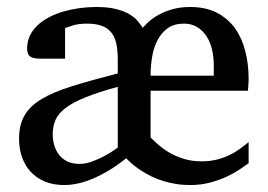

<svg xmlns="http://www.w3.org/2000/svg" viewBox="-20 -514 761 546"><path d="M587.9 -329.1Q587.9 -351.6 583 -372.8Q578.1 -394 567.6 -410.4Q557.1 -426.8 541 -436.8Q524.9 -446.8 502.9 -446.8Q475.1 -446.8 457 -433.8Q439 -420.9 428 -399.9Q417 -378.9 412.6 -352.3Q408.2 -325.7 408.2 -298.8H587.9ZM314.9 -267.1Q259.8 -252 223.9 -237.5Q188 -223.1 167.2 -207.5Q146.5 -191.9 138.2 -173.6Q129.9 -155.3 129.9 -132.8Q129.9 -115.7 134.5 -100.3Q139.2 -85 148.4 -73.2Q157.7 -61.5 172.1 -54.7Q186.5 -47.9 206.1 -47.9Q223.6 -47.9 242.7 -54.9Q261.7 -62 277.8 -70.8Q296.9 -81.1 314.9 -94.2ZM687 -49.8Q676.3 -42 660.2 -31.2Q644 -20.5 623.3 -11Q602.5 -1.5 576.7 5.4Q550.8 12.2 521 12.2Q499 12.2 479.7 9Q460.4 5.9 443.4 0.5Q426.3 -4.9 412.1 -11.7Q397.9 -18.6 386.2 -25.9Q358.9 -42.5 338.9 -64Q312.5 -42.5 283.7 -25.9Q271 -18.6 256.8 -11.7Q242.7 -4.9 227.3 0.5Q211.9 5.9 195.8 9Q179.7 12.2 163.1 12.2Q131.3 12.2 107.4 2.2Q83.5 -7.8 67.1 -25.6Q50.8 -43.5 42.5 -67.4Q34.2 -91.3 34.2 -119.1Q34.2 -158.7 49.6 -185.5Q64.9 -212.4 98.4 -232.4Q131.8 -252.4 185.3 -269Q238.8 -285.6 314.9 -305.2V-346.2Q314.9 -371.1 310.8 -389.9Q306.6 -408.7 296.6 -421.4Q286.6 -434.1 269.8 -440.4Q252.9 -446.8 228 -446.8Q203.6 -446.8 188 -441.9Q172.4 -437 165 -434.1V-347.2H95.2Q75.2 -347.2 66.2 -353Q57.1 -358.9 57.1 -376Q57.1 -396.5 65.4 -413.3Q73.7 -430.2 87.9 -443.1Q102.1 -456.1 121.1 -465.8Q140.1 -475.6 161.9 -481.7Q183.6 -487.8 207 -491Q230.5 -494.1 252.9 -494.1Q288.1 -494.1 311.3 -488Q334.5 -481.9 349.1 -472.9Q363.8 -463.9 372.1 -453.6Q380.4 -443.4 386.2 -435.1Q392.1 -442.4 403.1 -452.4Q414.1 -462.4 430.7 -471.7Q447.3 -481 469.7 -487.5Q492.2 -494.1 521 -494.1Q565.4 -494.1 597.2 -477.5Q628.9 -460.9 648.7 -432.9Q668.5 -404.8 677.7 -367.9Q687 -331.1 687 -291Q687 -286.6 686.8 -280.5Q686.5 -274.4 686 -269Q685.5 -262.7 685.1 -255.9H408.2V-123Q418.9 -112.3 432.9 -100.3Q446.8 -88.4 464.6 -78.4Q482.4 -68.4 504.4 -61.8Q526.4 -55.2 553.2 -55.2Q575.7 -55.2 594.2 -59.6Q612.8 -64 628.9 -71.3Q645 -78.6 659.2 -88.6Q673.3 -98.6 687 -109.9Z"/></svg>

Font: Charis SIL Eur
Style: Regular
Weight: 400
Foundry: SIL International
Version: Version 5.000